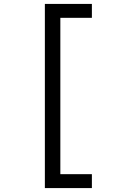

<svg xmlns="http://www.w3.org/2000/svg" viewBox="-20 -850 640 980"><path d="M209 110H449V39H288V-759H449V-830H209Z"/></svg>

Font: JetBrains Mono Light
Style: Regular
Weight: 336
Monospace: yes
Designer: Philipp Nurullin, Konstantin Bulenkov
Foundry: JetBrains
Version: Version 2.305